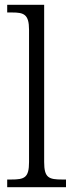

<svg xmlns="http://www.w3.org/2000/svg" viewBox="-20 -780 305 800"><path d="M10 0H255V-32H240C183 -32 164 -39 164 -105V-760H10V-728H30C79 -728 101 -721 101 -656V-105C101 -39 82 -32 26 -32H10Z"/></svg>

Font: Noto Serif Thai SemiCondensed Light
Style: Regular
Weight: 300
Width: 4
Designer: Monotype Design Team
Foundry: Monotype Imaging Inc.
Version: Version 2.002